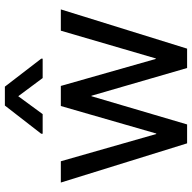

<svg xmlns="http://www.w3.org/2000/svg" viewBox="-20 -764 784 784"><g transform="rotate(-90 372.0 -372.0)"><path d="M178.7 0 18.6 -515.6H105.5L216.8 -126H218.8L331.1 -515.6H413.1L523.4 -127.9H525.4L638.7 -515.6H725.6L565.4 0H486.3L373 -390.6H371.1L255.9 0ZM445.3 -589.8 371.1 -689.5 297.9 -589.8H217.8V-595.7L333 -744.1H410.2L524.4 -595.7V-589.8Z"/></g></svg>

Font: Inter Display
Style: Regular
Weight: 400
Designer: Rasmus Andersson
Foundry: rsms
Version: Version 4.000;git-37864ae